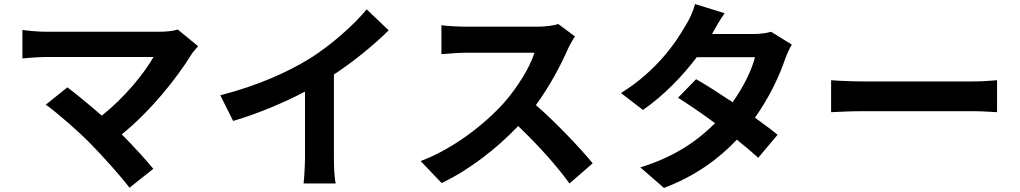

<svg xmlns="http://www.w3.org/2000/svg" viewBox="-20 -857 5010 943"><path d="M425 -151C490 -84 574 9 616 65L733 -28C694 -75 635 -140 578 -197C719 -311 847 -471 919 -588C927 -601 939 -614 953 -630L853 -712C832 -705 798 -701 760 -701C652 -701 268 -701 205 -701C171 -701 116 -706 90 -710V-570C111 -572 165 -577 205 -577C281 -577 646 -577 734 -577C687 -495 593 -379 480 -289C417 -344 351 -398 311 -428L205 -343C265 -300 367 -210 425 -151Z M1062 -389 1125 -263C1248 -299 1375 -353 1478 -407V-87C1478 -43 1474 20 1471 44H1629C1622 19 1620 -43 1620 -87V-491C1717 -555 1813 -633 1889 -708L1781 -811C1716 -732 1602 -632 1499 -568C1388 -500 1241 -435 1062 -389Z M2804 -678 2722 -739C2702 -732 2662 -726 2619 -726C2574 -726 2318 -726 2266 -726C2236 -726 2175 -729 2148 -733V-591C2169 -592 2224 -598 2266 -598C2309 -598 2564 -598 2605 -598C2583 -527 2522 -428 2456 -353C2362 -248 2207 -126 2046 -66L2149 42C2286 -23 2419 -127 2525 -238C2619 -148 2712 -46 2777 44L2891 -55C2832 -127 2711 -255 2612 -341C2679 -432 2735 -538 2769 -616C2778 -636 2796 -667 2804 -678Z M3539 -792 3394 -837C3385 -803 3364 -757 3348 -733C3298 -646 3205 -509 3030 -400L3138 -317C3239 -387 3332 -483 3402 -576H3688C3673 -514 3630 -427 3578 -355C3515 -397 3452 -438 3399 -468L3310 -377C3361 -345 3427 -300 3492 -252C3409 -169 3298 -88 3125 -35L3241 66C3397 7 3511 -78 3599 -171C3640 -138 3677 -107 3704 -82L3799 -195C3770 -219 3731 -248 3688 -279C3759 -379 3809 -486 3836 -567C3845 -592 3858 -619 3869 -638L3767 -701C3745 -694 3711 -690 3680 -690H3477C3489 -712 3514 -757 3539 -792Z M4062 -463V-306C4099 -308 4166 -311 4223 -311C4340 -311 4670 -311 4760 -311C4802 -311 4853 -307 4877 -306V-463C4851 -461 4807 -457 4760 -457C4670 -457 4341 -457 4223 -457C4171 -457 4098 -460 4062 -463Z"/></svg>

Font: Noto Sans TC
Style: Bold
Weight: 700
Designer: Ryoko NISHIZUKA 西塚涼子 (kana, bopomofo & ideographs); Paul D. Hunt (Latin, Greek & Cyrillic); Sandoll Communications 산돌커뮤니
Foundry: Adobe
Version: Version 2.004;hotconv 1.0.118;makeotfexe 2.5.65603